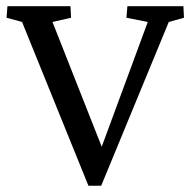

<svg xmlns="http://www.w3.org/2000/svg" viewBox="-20 -593 611 616"><path d="M263.7 2.9 50.8 -522.5 1 -536.1 3.9 -573.2H206.1L208 -536.1L148.4 -522.5L316.4 -96.7H296.9L454.1 -522.5L385.7 -536.1L388.7 -573.2H568.4L570.3 -536.1L521.5 -522.5L304.7 2.9Z"/></svg>

Font: Crimson Pro ExtraLight
Style: Regular
Weight: 400
Version: Version 1.002